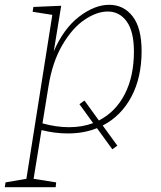

<svg xmlns="http://www.w3.org/2000/svg" viewBox="-64 -550 669 800"><path d="M364 -27 425 57 404 72 340 -16Q286 6 219 6Q164 6 109 -8L76 195L170 210L168 230H-44L-41 210L46 195L154 -488L72 -501L75 -521L191 -526L160 -336Q201 -431 265.5 -480.5Q330 -530 391 -530Q451 -530 488.5 -482Q526 -434 526 -337Q526 -227 483.5 -147Q441 -67 364 -27ZM348 -48Q418 -84 456 -158Q494 -232 494 -335Q494 -419 464 -460.5Q434 -502 385 -502Q339 -502 288 -467.5Q237 -433 195.5 -362Q154 -291 138 -190L113 -36Q170 -20 224 -20Q278 -20 324 -37L267 -116L288 -131Z"/></svg>

Font: Bitter Pro ExtraLight
Style: Italic
Weight: 275
Italic angle: -9°
Designer: Sol Matas, and Bitter project Authors
Foundry: Sol Matas
Version: Version 1.010